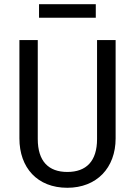

<svg xmlns="http://www.w3.org/2000/svg" viewBox="-20 -879 640 910"><path d="M434 -795V-859H165V-795ZM528 -689H440V-220C440 -115 389 -64 299 -64C210 -64 159 -115 159 -220V-689H72V-223C72 -84 157 11 299 11C438 11 528 -83 528 -223Z"/></svg>

Font: FiraMono Nerd Font
Style: Regular
Weight: 400
Designer: Carrois Corporate & Edenspiekermann AG
Foundry: Carrois Corporate GbR & Edenspiekermann AG
Version: Version 003.206;Nerd Fonts 3.3.0